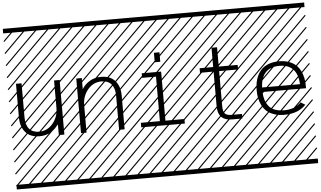

<svg xmlns="http://www.w3.org/2000/svg" viewBox="-81 -1105 2814 1683"><g transform="rotate(-5 1326.0 -263.5)"><path d="M457 0H408.2V-97.7Q381.3 -54.7 338.6 -29.5Q295.9 -4.4 239.7 -4.4Q158.7 -4.4 116 -53.7Q73.2 -103 73.2 -182.1V-480.5H122.1V-182.1Q122.1 -113.8 152.3 -79.1Q182.6 -44.4 239.7 -44.4Q311 -44.4 359.6 -101.8Q408.2 -159.2 408.2 -240.2V-480.5H457ZM0 402.8H530.3V442.9H0ZM0 -970.2H530.3V-930.2H0ZM526.9 410.6 533.7 417.5 525.4 425.8 518.6 418.9ZM526.9 304.7 533.7 311.5 419.4 425.8 412.6 418.9ZM526.9 198.7 533.7 205.6 313.5 425.8 306.6 418.9ZM526.9 92.3 533.7 99.1 207.5 425.8 200.7 418.9ZM526.9 -13.2 533.7 -6.3 101.6 425.8 94.7 418.9ZM526.9 -119.1 533.7 -112.3 3.4 418 -3.4 411.1ZM526.9 -225.6 533.7 -218.8 3.4 311.5 -3.4 304.7ZM526.9 -331.5 533.7 -324.7 3.4 205.6 -3.4 198.7ZM526.9 -438 533.7 -431.2 3.4 99.1 -3.4 92.3ZM526.9 -543.5 533.7 -536.6 3.4 -6.3 -3.4 -13.2ZM526.9 -649.4 533.7 -642.6 3.4 -112.3 -3.4 -119.1ZM526.9 -755.9 533.7 -749 3.4 -218.8 -3.4 -225.6ZM526.9 -861.8 533.7 -855 3.4 -324.7 -3.4 -331.5ZM516.6 -958 523.4 -951.2 3.4 -431.2 -3.4 -438ZM411.1 -958 418 -951.2 3.4 -536.6 -3.4 -543.5ZM305.2 -958 312 -951.2 3.4 -642.6 -3.4 -649.4ZM198.7 -958 205.6 -951.2 3.4 -749 -3.4 -755.9ZM92.3 -958 99.1 -951.2 3.4 -855 -3.4 -861.8Z M603.5 -480.5H652.3V-382.8Q679.2 -425.8 721.9 -450.9Q764.6 -476.1 820.8 -476.1Q901.9 -476.1 944.6 -426.8Q987.3 -377.4 987.3 -298.3V0H938.5V-298.3Q938.5 -366.7 908.2 -401.4Q877.9 -436 820.8 -436Q749.5 -436 700.9 -378.7Q652.3 -321.3 652.3 -240.2V0H603.5ZM530.3 402.8H1060.5V442.9H530.3ZM530.3 -970.2H1060.5V-930.2H530.3ZM1057.1 410.6 1064 417.5 1055.7 425.8 1048.8 418.9ZM1057.1 304.7 1064 311.5 949.7 425.8 942.9 418.9ZM1057.1 198.7 1064 205.6 843.8 425.8 836.9 418.9ZM1057.1 92.3 1064 99.1 737.8 425.8 731 418.9ZM1057.1 -13.2 1064 -6.3 631.8 425.8 625 418.9ZM1057.1 -119.1 1064 -112.3 533.7 418 526.9 411.1ZM1057.1 -225.6 1064 -218.8 533.7 311.5 526.9 304.7ZM1057.1 -331.5 1064 -324.7 533.7 205.6 526.9 198.7ZM1057.1 -438 1064 -431.2 533.7 99.1 526.9 92.3ZM1057.1 -543.5 1064 -536.6 533.7 -6.3 526.9 -13.2ZM1057.1 -649.4 1064 -642.6 533.7 -112.3 526.9 -119.1ZM1057.1 -755.9 1064 -749 533.7 -218.8 526.9 -225.6ZM1057.1 -861.8 1064 -855 533.7 -324.7 526.9 -331.5ZM1046.9 -958 1053.7 -951.2 533.7 -431.2 526.9 -438ZM941.4 -958 948.2 -951.2 533.7 -536.6 526.9 -543.5ZM835.4 -958 842.3 -951.2 533.7 -642.6 526.9 -649.4ZM729 -958 735.8 -951.2 533.7 -749 526.9 -755.9ZM622.6 -958 629.4 -951.2 533.7 -855 526.9 -861.8Z M1350.1 -646V-562.5H1301.3V-646ZM1133.8 -4.4V-44.4H1301.3V-436H1179.2V-476.1H1350.1V-44.4H1517.6V-4.4ZM1060.5 402.8H1590.8V442.9H1060.5ZM1060.5 -970.2H1590.8V-930.2H1060.5ZM1587.4 410.6 1594.2 417.5 1585.9 425.8 1579.1 418.9ZM1587.4 304.7 1594.2 311.5 1480 425.8 1473.1 418.9ZM1587.4 198.7 1594.2 205.6 1374 425.8 1367.2 418.9ZM1587.4 92.3 1594.2 99.1 1268.1 425.8 1261.2 418.9ZM1587.4 -13.2 1594.2 -6.3 1162.1 425.8 1155.3 418.9ZM1587.4 -119.1 1594.2 -112.3 1064 418 1057.1 411.1ZM1587.4 -225.6 1594.2 -218.8 1064 311.5 1057.1 304.7ZM1587.4 -331.5 1594.2 -324.7 1064 205.6 1057.1 198.7ZM1587.4 -438 1594.2 -431.2 1064 99.1 1057.1 92.3ZM1587.4 -543.5 1594.2 -536.6 1064 -6.3 1057.1 -13.2ZM1587.4 -649.4 1594.2 -642.6 1064 -112.3 1057.1 -119.1ZM1587.4 -755.9 1594.2 -749 1064 -218.8 1057.1 -225.6ZM1587.4 -861.8 1594.2 -855 1064 -324.7 1057.1 -331.5ZM1577.1 -958 1584 -951.2 1064 -431.2 1057.1 -438ZM1471.7 -958 1478.5 -951.2 1064 -536.6 1057.1 -543.5ZM1365.7 -958 1372.6 -951.2 1064 -642.6 1057.1 -649.4ZM1259.3 -958 1266.1 -951.2 1064 -749 1057.1 -755.9ZM1152.8 -958 1159.7 -951.2 1064 -855 1057.1 -861.8Z M1808.1 -646H1856.9V-476.1H2023.4V-436H1856.9V-130.4Q1856.9 -80.1 1873.5 -62.3Q1890.1 -44.4 1933.1 -44.4H2023.4V-4.4H1933.1Q1808.1 -4.4 1808.1 -130.4V-436H1688.5V-476.1H1808.1ZM1590.8 402.8H2121.1V442.9H1590.8ZM1590.8 -970.2H2121.1V-930.2H1590.8ZM2117.7 410.6 2124.5 417.5 2116.2 425.8 2109.4 418.9ZM2117.7 304.7 2124.5 311.5 2010.3 425.8 2003.4 418.9ZM2117.7 198.7 2124.5 205.6 1904.3 425.8 1897.5 418.9ZM2117.7 92.3 2124.5 99.1 1798.3 425.8 1791.5 418.9ZM2117.7 -13.2 2124.5 -6.3 1692.4 425.8 1685.5 418.9ZM2117.7 -119.1 2124.5 -112.3 1594.2 418 1587.4 411.1ZM2117.7 -225.6 2124.5 -218.8 1594.2 311.5 1587.4 304.7ZM2117.7 -331.5 2124.5 -324.7 1594.2 205.6 1587.4 198.7ZM2117.7 -438 2124.5 -431.2 1594.2 99.1 1587.4 92.3ZM2117.7 -543.5 2124.5 -536.6 1594.2 -6.3 1587.4 -13.2ZM2117.7 -649.4 2124.5 -642.6 1594.2 -112.3 1587.4 -119.1ZM2117.7 -755.9 2124.5 -749 1594.2 -218.8 1587.4 -225.6ZM2117.7 -861.8 2124.5 -855 1594.2 -324.7 1587.4 -331.5ZM2107.4 -958 2114.3 -951.2 1594.2 -431.2 1587.4 -438ZM2002 -958 2008.8 -951.2 1594.2 -536.6 1587.4 -543.5ZM1896 -958 1902.8 -951.2 1594.2 -642.6 1587.4 -649.4ZM1789.6 -958 1796.4 -951.2 1594.2 -749 1587.4 -755.9ZM1683.1 -958 1689.9 -951.2 1594.2 -855 1587.4 -861.8Z M2219.2 -260.3H2553.2Q2543.9 -436 2386.2 -436Q2228.5 -436 2219.2 -260.3ZM2219.2 -220.2Q2221.2 -180.7 2231 -150.1Q2240.7 -119.6 2260.3 -95Q2279.8 -70.3 2313.2 -57.4Q2346.7 -44.4 2393.1 -44.4Q2491.2 -44.4 2544.4 -101.1L2583.5 -76.7Q2516.1 -4.4 2393.1 -4.4Q2342.3 -4.4 2302.5 -18.3Q2262.7 -32.2 2238.3 -54.4Q2213.9 -76.7 2198 -108.2Q2182.1 -139.6 2176 -171.9Q2169.9 -204.1 2169.9 -240.2Q2169.9 -276.4 2176 -308.6Q2182.1 -340.8 2197.5 -372.1Q2212.9 -403.3 2236.8 -425.8Q2260.7 -448.2 2299.1 -462.2Q2337.4 -476.1 2386.2 -476.1Q2435.1 -476.1 2473.4 -462.2Q2511.7 -448.2 2535.6 -425.8Q2559.6 -403.3 2575 -372.1Q2590.3 -340.8 2596.4 -308.6Q2602.5 -276.4 2602.5 -240.2V-220.2ZM2121.1 402.8H2651.4V442.9H2121.1ZM2121.1 -970.2H2651.4V-930.2H2121.1ZM2647.9 410.6 2654.8 417.5 2646.5 425.8 2639.6 418.9ZM2647.9 304.7 2654.8 311.5 2540.5 425.8 2533.7 418.9ZM2647.9 198.7 2654.8 205.6 2434.6 425.8 2427.7 418.9ZM2647.9 92.3 2654.8 99.1 2328.6 425.8 2321.8 418.9ZM2647.9 -13.2 2654.8 -6.3 2222.7 425.8 2215.8 418.9ZM2647.9 -119.1 2654.8 -112.3 2124.5 418 2117.7 411.1ZM2647.9 -225.6 2654.8 -218.8 2124.5 311.5 2117.7 304.7ZM2647.9 -331.5 2654.8 -324.7 2124.5 205.6 2117.7 198.7ZM2647.9 -438 2654.8 -431.2 2124.5 99.1 2117.7 92.3ZM2647.9 -543.5 2654.8 -536.6 2124.5 -6.3 2117.7 -13.2ZM2647.9 -649.4 2654.8 -642.6 2124.5 -112.3 2117.7 -119.1ZM2647.9 -755.9 2654.8 -749 2124.5 -218.8 2117.7 -225.6ZM2647.9 -861.8 2654.8 -855 2124.5 -324.7 2117.7 -331.5ZM2637.7 -958 2644.5 -951.2 2124.5 -431.2 2117.7 -438ZM2532.2 -958 2539.1 -951.2 2124.5 -536.6 2117.7 -543.5ZM2426.3 -958 2433.1 -951.2 2124.5 -642.6 2117.7 -649.4ZM2319.8 -958 2326.7 -951.2 2124.5 -749 2117.7 -755.9ZM2213.4 -958 2220.2 -951.2 2124.5 -855 2117.7 -861.8Z"/></g></svg>

Font: AzarMehrMSRS3
Style: Regular
Weight: 1
Designer: Amin Abedi
Version: Version 1.00